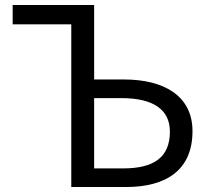

<svg xmlns="http://www.w3.org/2000/svg" viewBox="-20 -753 844 773"><path d="M267 0H487C650 0 755 -69 755 -225C755 -369 637 -433 480 -433H359V-733H31V-655H267ZM359 -75V-358H468C596 -358 664 -313 664 -223C664 -120 600 -75 476 -75Z"/></svg>

Font: Source Han Sans KR Regular
Style: Regular
Weight: 400
Designer: Ryoko NISHIZUKA (kana & ideographs); Paul D. Hunt (Latin, Greek & Cyrillic); Wenlong ZHANG (bopomofo); Sandoll Communica
Foundry: Adobe Systems Incorporated
Version: Version 1.004;PS 1.004;hotconv 1.0.82;makeotf.lib2.5.63406